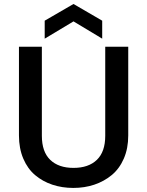

<svg xmlns="http://www.w3.org/2000/svg" viewBox="-20 -927 730 954"><path d="M74.2 -253.9V-694.8H188V-252Q188 -172.9 229.5 -132.8Q271 -92.8 345.2 -92.8Q419.9 -92.8 461.4 -132.8Q502.9 -172.9 502.9 -252V-694.8H617.2V-253.9Q617.2 -189.5 595.2 -138.9Q573.2 -88.4 534.9 -56.9Q496.6 -25.4 448.2 -9.3Q399.9 6.8 344.2 6.8Q288.6 6.8 240.2 -9.3Q191.9 -25.4 154.5 -56.9Q117.2 -88.4 95.7 -138.9Q74.2 -189.5 74.2 -253.9ZM487.8 -824.2V-734.9L345.2 -820.8L202.1 -734.9V-824.2L345.2 -907.2Z"/></svg>

Font: SVN-Poppins Medium
Style: Regular
Weight: 500
Designer: Ninad Kale (Devanagari), Jonny Pinhorn (Latin)
Foundry: Indian Type Foundry
Version: Version 3.002 2017